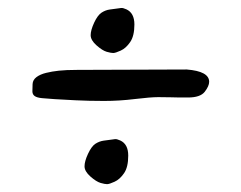

<svg xmlns="http://www.w3.org/2000/svg" viewBox="-20 -512 614 489"><path d="M512.7 -303.7C512.7 -321.6 493.7 -332 455.6 -335H455.1L176.8 -334C157.6 -334 142 -333.3 130.1 -332C118.2 -330.7 107.3 -328.9 97.4 -326.4C87.5 -324 79.3 -320.4 73 -315.7C66.7 -311 63.3 -305 63 -297.9C62.7 -290.7 62.5 -284.5 62.5 -279.3C62.5 -274.1 64.5 -270.1 68.4 -267.3C72.3 -264.6 78.5 -262.8 87.2 -262C95.8 -261.1 106.5 -260.3 119.4 -259.5C132.2 -258.7 149.9 -257.7 172.4 -256.6C194.8 -255.5 219 -254.9 244.9 -254.9C270.8 -254.9 297 -256.5 323.7 -259.8C350.4 -263 370.2 -264.6 383.1 -264.6C395.9 -264.6 406.6 -264.5 415 -264.2C423.5 -263.8 438.2 -263.7 459 -263.7C479.8 -263.7 494 -268.6 501.5 -278.3C509 -288.1 512.7 -296.5 512.7 -303.7ZM301.8 -488.3C295.9 -490.9 291.6 -492 288.8 -491.7C286.1 -491.4 282.4 -490.9 277.8 -490.2C273.3 -489.6 267.3 -488.8 259.8 -487.8C252.3 -486.8 245.2 -484.1 238.5 -479.7C231.9 -475.3 225.6 -466.8 219.7 -454.1C213.9 -441.4 210.9 -430.8 210.9 -422.4C210.9 -413.9 215.9 -405.3 225.8 -396.5C235.8 -387.7 244.4 -382.2 251.7 -380.1C259 -378 264.6 -377 268.3 -377C272.1 -377 278.4 -379 287.4 -383.1C296.3 -387.1 304.4 -394.4 311.5 -404.8C318.7 -415.2 322.3 -430.2 322.3 -449.7C322.3 -469.2 315.4 -482.1 301.8 -488.3ZM286.1 -154.3C280.3 -156.9 276 -158 273.2 -157.7C270.4 -157.4 266.8 -156.9 262.2 -156.2C257.6 -155.6 251.6 -154.8 244.1 -153.8C236.7 -152.8 229.6 -150.1 222.9 -145.8C216.2 -141.4 210 -132.8 204.1 -120.1C198.2 -107.4 195.3 -96.8 195.3 -88.4C195.3 -79.9 200.3 -71.3 210.2 -62.5C220.1 -53.7 228.8 -48.3 236.1 -46.1C243.4 -44 248.9 -43 252.7 -43C256.4 -43 262.8 -45 271.7 -49.1C280.7 -53.1 288.7 -60.4 295.9 -70.8C303.1 -81.2 306.6 -96.2 306.6 -115.7C306.6 -135.3 299.8 -148.1 286.1 -154.3Z"/></svg>

Font: Drukaatie burti
Style: Regular
Weight: 400
Version: Version 0.14.4